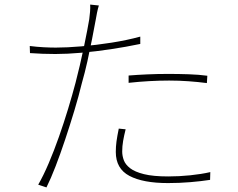

<svg xmlns="http://www.w3.org/2000/svg" viewBox="-20 -799 1040 839"><path d="M412 -775Q408 -763 404 -743.5Q400 -724 398 -711Q391 -673 382 -627Q373 -581 362 -531.5Q351 -482 337 -433Q324 -379 305 -316Q286 -253 265 -190Q244 -127 223 -72.5Q202 -18 183 20L147 8Q170 -32 193 -86Q216 -140 237.5 -201Q259 -262 277.5 -323Q296 -384 310 -437Q319 -471 328.5 -512Q338 -553 346.5 -593Q355 -633 361 -665.5Q367 -698 370 -715Q372 -729 373.5 -747.5Q375 -766 374 -779ZM224 -591Q273 -591 336.5 -596.5Q400 -602 467 -612.5Q534 -623 593 -639V-607Q531 -594 464.5 -584Q398 -574 335.5 -568.5Q273 -563 222 -563Q193 -563 166.5 -564Q140 -565 111 -567L110 -598Q142 -594 171 -592.5Q200 -591 224 -591ZM542 -469Q579 -472 623.5 -474Q668 -476 715 -476Q760 -476 804.5 -474.5Q849 -473 886 -468L884 -436Q845 -441 803.5 -444Q762 -447 719 -447Q677 -447 632 -444.5Q587 -442 542 -437ZM529 -234Q522 -206 518 -183Q514 -160 514 -137Q514 -118 521 -99Q528 -80 548.5 -64Q569 -48 609 -38Q649 -28 715 -28Q763 -28 811.5 -33Q860 -38 899 -47L898 -13Q859 -7 811.5 -3Q764 1 714 1Q605 1 545.5 -30.5Q486 -62 486 -135Q486 -158 489 -180.5Q492 -203 499 -237Z"/></svg>

Font: Noto Sans KR Thin
Style: Regular
Weight: 100
Designer: Ryoko NISHIZUKA 西塚涼子 (kana, bopomofo & ideographs); Paul D. Hunt (Latin, Greek & Cyrillic); Sandoll Communications 산돌커뮤니
Foundry: Adobe
Version: Version 2.004-H2;hotconv 1.0.118;makeotfexe 2.5.65603